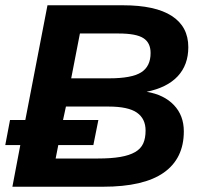

<svg xmlns="http://www.w3.org/2000/svg" viewBox="-29 -708 771 728"><path d="M9 -253H67L151 -688H437Q560 -688 622.5 -647.5Q685 -607 685 -529Q685 -462 645 -419Q605 -376 527 -360Q593 -349 630.5 -309.5Q668 -270 668 -210Q668 -107 592 -53.5Q516 0 362 0H18L48 -158H-9ZM210 -253H344L325 -158H192L182 -107H342Q393 -107 427.5 -113Q462 -119 483.5 -131.5Q505 -144 514 -164Q523 -184 523 -213Q523 -258 490 -281Q457 -304 382 -304H221ZM241 -411H385Q470 -411 506 -433.5Q542 -456 542 -507Q542 -546 514.5 -563.5Q487 -581 421 -581H274Z"/></svg>

Font: Libra Sans Modern
Style: Bold Italic
Weight: 700
Italic angle: -12°
Foundry: Stefan Peev, Context Ltd
Version: Version 1.000